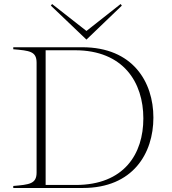

<svg xmlns="http://www.w3.org/2000/svg" viewBox="-20 -935 858 955"><path d="M389 -700H46V-690C127 -683 162 -680 162 -623V-77C162 -20 126 -17 46 -10V0H392C642 0 743 -173 743 -350C743 -527 641 -700 389 -700ZM356 -15H207V-685H353C594 -685 693 -525 693 -346C693 -170 598 -15 356 -15ZM233 -907 410 -738 586 -907 580 -915 410 -781 239 -915Z"/></svg>

Font: Sprat Thin
Style: Regular
Weight: 100
Designer: Ethan Nakache
Foundry: Collletttivo
Version: Version 2.000;Glyphs 3.2 (3217)